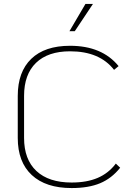

<svg xmlns="http://www.w3.org/2000/svg" viewBox="-20 -943 667 973"><path d="M70 -244V-457Q70 -579 138.5 -645Q207 -711 335 -711Q497 -711 581 -608L558 -589Q485 -683 335 -683Q223 -683 162.5 -624.5Q102 -566 102 -457V-244Q102 -135 164.5 -76.5Q227 -18 343 -18Q420 -18 475 -41.5Q530 -65 567 -114L589 -93Q546 -39 487.5 -14.5Q429 10 343 10Q212 10 141 -56Q70 -122 70 -244ZM413 -923H451L359 -785H332Z"/></svg>

Font: KoHo ExtraLight
Style: Regular
Weight: 275
Version: Version 1.000; ttfautohint (v1.6)